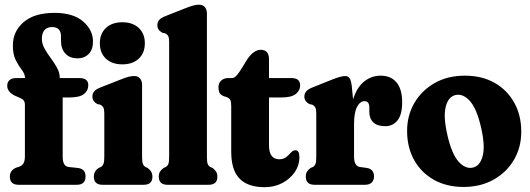

<svg xmlns="http://www.w3.org/2000/svg" viewBox="-20 -768 2204 798"><path d="M240.5 -117Q240.5 -77 265 -74L302.5 -70Q335.5 -66.5 335.5 -35Q335.5 0 299.5 0H57Q21 0 21 -34Q21 -60.5 48 -71.5L59.5 -75Q71 -79 77.2 -88.8Q83.5 -98.5 83.5 -118.5V-332Q83.5 -344.5 78.2 -350.8Q73 -357 57 -364L44.5 -369Q10 -385 10 -411.5Q10 -426 19.2 -434.8Q28.5 -443.5 45.5 -443.5H84.5Q83 -462 70.2 -478.2Q57.5 -494.5 45.5 -517.8Q33.5 -541 33.5 -579.5Q33.5 -637.5 78.2 -676Q123 -714.5 206.5 -714.5Q284.5 -714.5 325.5 -678.8Q366.5 -643 366.5 -595.5Q366.5 -561.5 348.5 -543.5Q330.5 -525.5 302.5 -525.5Q270 -525.5 251.8 -545.2Q233.5 -565 233.5 -598.5V-617Q233.5 -655.5 196.5 -655.5Q175 -655.5 164.5 -642.5Q154 -629.5 154 -607Q154 -586 165.2 -566Q176.5 -546 191.2 -526.2Q206 -506.5 217.2 -486Q228.5 -465.5 228.5 -443.5H311Q347 -443.5 347 -413.5Q347 -391.5 329 -377.2Q311 -363 270 -363H240.5ZM488.5 -500.5Q445.5 -500.5 420.2 -524.2Q395 -548 395 -588Q395 -628 420.2 -651.8Q445.5 -675.5 488.5 -675.5Q531.5 -675.5 556.8 -651.8Q582 -628 582 -588Q582 -548 556.8 -524.2Q531.5 -500.5 488.5 -500.5ZM570.5 -415.5V-117Q570.5 -95.5 573.8 -87Q577 -78.5 584.5 -74L593.5 -70Q613.5 -56 613.5 -34Q613.5 0 577.5 0H406Q370 0 370 -34Q370 -56.5 390 -70L399.5 -74Q406.5 -78.5 410 -87Q413.5 -95.5 413.5 -117V-296Q413.5 -314 409.5 -321.2Q405.5 -328.5 396.5 -333L384.5 -335.5Q364 -347 364 -366.5Q364 -379 371.2 -388Q378.5 -397 397.5 -404.5L479 -436.5Q501.5 -445.5 514 -448.8Q526.5 -452 537.5 -452Q553.5 -452 562 -441.8Q570.5 -431.5 570.5 -415.5Z M840 -712V-117Q840 -95 843.2 -86.8Q846.5 -78.5 854 -74L863.5 -70Q873 -62.5 878.2 -54.5Q883.5 -46.5 883.5 -34Q883.5 0 847.5 0H676Q640 0 640 -34Q640 -46.5 645 -54.5Q650 -62.5 660 -70L669 -74Q676.5 -78.5 679.8 -86.8Q683 -95 683 -117V-592.5Q683 -610.5 679.2 -617.8Q675.5 -625 666.5 -629.5L654.5 -632Q634 -643.5 634 -663Q634 -675.5 641.2 -684.5Q648.5 -693.5 667.5 -701L748.5 -733Q771 -742 783.8 -745.2Q796.5 -748.5 807 -748.5Q823.5 -748.5 831.8 -738.2Q840 -728 840 -712Z M923 -364 908 -369Q895 -375 891.5 -384.2Q888 -393.5 888 -406Q888 -422.5 899.2 -433Q910.5 -443.5 928.5 -443.5H943.5Q951 -443.5 958.2 -449.2Q965.5 -455 977 -472L1010 -525Q1036 -561 1064 -561Q1098 -561 1098 -521V-443.5H1191.5Q1227.5 -443.5 1227.5 -413.5Q1227.5 -392 1209.5 -377.5Q1191.5 -363 1151 -363H1098V-164.5Q1098 -106 1141 -106Q1158.5 -106 1169.8 -115.2Q1181 -124.5 1189.5 -134Q1198 -143.5 1208 -143.5Q1224.5 -143.5 1224.5 -114Q1224.5 -81.5 1205.5 -53.2Q1186.5 -25 1153.8 -7.5Q1121 10 1080 10Q1010.5 10 975.8 -25.5Q941 -61 941 -137.5V-326Q941 -342 938.2 -350.2Q935.5 -358.5 923 -364Z M1442 -410.5 1447.5 -355Q1463.5 -405.5 1493.8 -429.5Q1524 -453.5 1562 -453.5Q1604.5 -453.5 1628 -425.5Q1651.5 -397.5 1651.5 -343Q1651.5 -291.5 1632 -267.5Q1612.5 -243.5 1581.5 -243.5Q1548.5 -243.5 1531.8 -259.2Q1515 -275 1515 -303V-321.5Q1515 -347.5 1495 -347.5Q1476.5 -347.5 1464 -323.8Q1451.5 -300 1451.5 -253V-117Q1451.5 -78 1475.5 -74L1505 -70Q1534.5 -65 1534.5 -34Q1534.5 -19 1525 -9.5Q1515.5 0 1497.5 0H1287Q1251 0 1251 -34Q1251 -46.5 1256 -54.5Q1261 -62.5 1271 -70L1280.5 -74Q1288 -78.5 1291.2 -86.8Q1294.5 -95 1294.5 -117V-296Q1294.5 -314 1290.5 -321.2Q1286.5 -328.5 1277.5 -333L1265.5 -335.5Q1245 -347 1245 -366.5Q1245 -379 1252.8 -388.2Q1260.5 -397.5 1278.5 -404.5L1363.5 -438.5Q1398.5 -452 1415 -452Q1426 -452 1432.5 -443.5Q1439 -435 1442 -410.5Z M1912 -453.5Q1983 -453.5 2035.5 -423.8Q2088 -394 2117.2 -341.5Q2146.5 -289 2146.5 -220.5Q2146.5 -156.5 2116.5 -104.5Q2086.5 -52.5 2032.2 -21.8Q1978 9 1906.5 9Q1836 9 1783.2 -20.8Q1730.5 -50.5 1701.2 -103Q1672 -155.5 1672 -224Q1672 -288 1702.2 -340Q1732.5 -392 1786.5 -422.8Q1840.5 -453.5 1912 -453.5ZM1945.5 -71.5Q1975.5 -78.5 1986.2 -120.2Q1997 -162 1979.5 -238Q1961.5 -316.5 1933 -348.2Q1904.5 -380 1873 -373Q1843 -366 1832.5 -324.2Q1822 -282.5 1839.5 -206.5Q1857.5 -128 1886 -96.2Q1914.5 -64.5 1945.5 -71.5Z"/></svg>

Font: Fraunces 144pt S100
Style: Bold
Weight: 700
Version: Version 1.000; ttfautohint (v1.8.3)